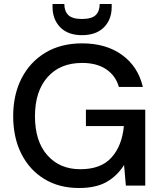

<svg xmlns="http://www.w3.org/2000/svg" viewBox="-20 -929 805 961"><path d="M375 12Q276 12 202 -33Q128 -78 87 -159Q46 -240 46 -348Q46 -455 88 -537Q130 -619 207.5 -665.5Q285 -712 391 -712Q511 -712 591 -654Q671 -596 695 -494H575Q559 -550 512 -582Q465 -614 391 -614Q281 -614 218 -543Q155 -472 155 -347Q155 -222 217 -152Q279 -82 382 -82Q486 -82 538.5 -141Q591 -200 600 -298H410V-380H707V0H610L601 -103Q566 -48 513 -18Q460 12 375 12ZM390 -753Q320 -753 281.5 -792.5Q243 -832 243 -894V-909H302Q302 -873 322 -853.5Q342 -834 390 -834Q439 -834 459 -853.5Q479 -873 479 -909H539V-894Q539 -831 500 -792Q461 -753 390 -753Z"/></svg>

Font: DeepMind Sans Medium
Style: Regular
Weight: 500
Designer: Jonny Pinhorn / Modifications: Colophon Foundry
Foundry: Colophon Foundry
Version: Version 1.002; ttfautohint (v1.8.2)